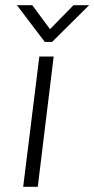

<svg xmlns="http://www.w3.org/2000/svg" viewBox="-20 -717 362 737"><path d="M152 -556 45 -697H104L172 -605L262 -697H322L180 -556ZM131 -500H186L125 0H69Z"/></svg>

Font: Haskoy Light
Style: Italic
Weight: 300
Designer: Ertekin Erdin
Foundry: Ertekin Erdin
Version: Version 2.000; ttfautohint (v1.8.4.7-5d5b)